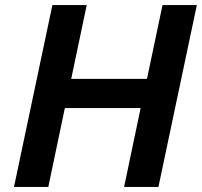

<svg xmlns="http://www.w3.org/2000/svg" viewBox="-20 -735 794 755"><path d="M35 0 186 -715H321L260 -425H558L619 -715H754L603 0H468L533 -310H235L170 0Z"/></svg>

Font: Wix Madefor Text
Style: Bold Italic
Weight: 700
Italic angle: -12°
Designer: Dalton Maag Ltd
Foundry: Dalton Maag Ltd
Version: Version 3.100